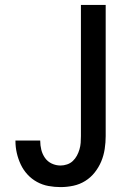

<svg xmlns="http://www.w3.org/2000/svg" viewBox="-20 -755 540 783"><path d="M227 8Q202 8 177.5 3.5Q153 -1 131 -13Q109 -25 92 -43.5Q75 -62 64.5 -84.5Q54 -107 48.5 -131Q43 -155 43 -180Q43 -181 43 -181Q43 -181 43 -182H144Q144 -182 144 -181.5Q144 -181 144 -181Q144 -162 148.5 -144Q153 -126 163.5 -111Q174 -96 191 -88Q208 -80 227 -80Q240 -80 253.5 -84.5Q267 -89 277 -98.5Q287 -108 293.5 -120Q300 -132 304 -145.5Q308 -159 309 -172.5Q310 -186 310 -200V-735H411V-200Q411 -174 407 -147.5Q403 -121 393 -97Q383 -73 366.5 -52Q350 -31 327.5 -17Q305 -3 279 2.5Q253 8 227 8Z"/></svg>

Font: iosevka_custom_sans_ss08 SmBd
Style: Regular
Weight: 600
Designer: Belleve Invis
Foundry: Belleve Invis
Version: Version 10.3.0; ttfautohint (v1.8.3)